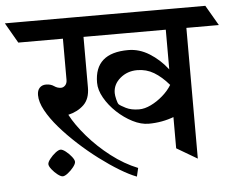

<svg xmlns="http://www.w3.org/2000/svg" viewBox="-105 -718 1044 848"><g transform="rotate(-5 416.5 -294.5)"><path d="M380.4 -657.2 432.6 -567.4H-2L-53.7 -657.2ZM684.1 -657.2 736.3 -567.4H287.6L235.4 -657.2ZM835 -657.2 887.2 -567.4H434.1L381.8 -657.2ZM651.9 -41.5V-647.5H743.2V12.2ZM195.8 -633.8H287.1V-343.3Q287.1 -293 259.8 -266.6Q232.4 -240.2 190.4 -230.5Q214.4 -184.6 258.8 -133.1Q303.2 -81.5 360.1 -37.6Q417 6.3 477.1 30.3L468.3 67.9Q436 55.7 394 30.3Q352.1 4.9 306.6 -29.3Q261.2 -63.5 218.3 -102.8Q175.3 -142.1 140.4 -182.4Q105.5 -222.7 85 -260.3Q64.5 -297.9 64.5 -328.6Q64.5 -349.6 75.2 -360.8Q85.9 -372.1 103.5 -372.1Q124.5 -372.1 138.7 -362.1Q152.8 -352.1 168.9 -352.1Q179.2 -352.1 187.5 -360.8Q195.8 -369.6 195.8 -384.8ZM697.8 -304.7 694.3 -308.6Q706.5 -290.5 716.8 -277.8L741.7 -245.6Q711.4 -202.6 656 -181.4Q600.6 -160.2 541 -160.2Q506.8 -160.2 470 -179Q433.1 -197.8 401.1 -227.8Q369.1 -257.8 349.1 -293Q329.1 -328.1 329.1 -360.4Q329.1 -492.2 478.5 -492.2Q527.3 -492.2 572 -464.4Q616.7 -436.5 650.1 -393.6Q683.6 -350.6 697.8 -304.7ZM649.9 -322.8Q617.7 -360.4 584.2 -380.4Q550.8 -400.4 510.3 -400.4Q466.3 -400.4 434.6 -373.5Q402.8 -346.7 402.8 -308.1Q402.8 -297.4 407.2 -279.5Q411.6 -261.7 416 -257.3Q422.4 -251 446 -239Q469.7 -227.1 504.4 -227.1Q528.8 -227.1 556.6 -240.5Q584.5 -253.9 609.6 -275.9Q634.8 -297.9 649.9 -322.8ZM83.5 -21Q83.5 -29.8 94.5 -43.9Q105.5 -58.1 119.6 -69.1Q133.8 -80.1 142.6 -80.1Q151.4 -80.1 165.5 -69.1Q179.7 -58.1 190.7 -43.9Q201.7 -29.8 201.7 -21Q201.7 -12.2 190.7 2Q179.7 16.1 165.5 27.1Q151.4 38.1 142.6 38.1Q133.8 38.1 119.6 27.1Q105.5 16.1 94.5 2Q83.5 -12.2 83.5 -21Z"/></g></svg>

Font: Annapurna SIL
Style: Bold
Weight: 700
Designer: Peter Martin, Annie Olsen
Foundry: SIL International
Version: Version 2.000